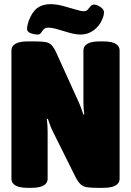

<svg xmlns="http://www.w3.org/2000/svg" viewBox="-20 -901 630 923"><path d="M115 2Q73 2 54 -9.5Q35 -21 35 -41V-659Q35 -679 54 -690.5Q73 -702 115 -702H148Q179 -702 197.5 -699Q216 -696 227.5 -684.5Q239 -673 250 -649L357 -413Q366 -393 371 -378.5Q376 -364 381 -350L385 -351Q383 -366 382 -381.5Q381 -397 381 -413V-659Q381 -679 400 -690.5Q419 -702 461 -702H475Q517 -702 536 -690.5Q555 -679 555 -659V-41Q555 -21 536 -9.5Q517 2 475 2H448Q416 2 397.5 -1Q379 -4 367 -15.5Q355 -27 343 -50L235 -267Q225 -287 220 -301.5Q215 -316 210 -330L205 -329Q207 -315 208 -299.5Q209 -284 209 -267V-41Q209 -21 190 -9.5Q171 2 129 2ZM162 -735Q145 -735 127.5 -741.5Q110 -748 110 -762Q110 -770 112.5 -781Q115 -792 118 -801Q135 -845 160 -863Q185 -881 222 -881Q250 -881 282.5 -872.5Q315 -864 342.5 -855.5Q370 -847 382 -847Q395 -847 402 -855Q409 -863 415.5 -871Q422 -879 432 -879Q445 -879 462.5 -867.5Q480 -856 480 -842Q480 -837 478.5 -829Q477 -821 471 -807Q458 -776 430.5 -755.5Q403 -735 369 -735Q343 -735 313.5 -743.5Q284 -752 257.5 -760Q231 -768 212 -768Q197 -768 190 -760Q183 -752 177.5 -743.5Q172 -735 162 -735Z"/></svg>

Font: Asap Condensed Black
Style: Regular
Weight: 900
Width: 3
Designer: Pablo Cosgaya
Foundry: Omnibus-Type
Version: Version 3.001; ttfautohint (v1.8.4.7-5d5b)